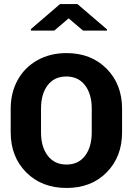

<svg xmlns="http://www.w3.org/2000/svg" viewBox="-20 -907 662 937"><path d="M427.7 -261.2V-377.4Q427.7 -447.8 395 -490.7Q362.3 -533.7 303.7 -533.7Q245.1 -533.7 212.6 -491Q180.2 -448.2 180.2 -377.4V-261.2Q180.2 -189.9 213.1 -147Q246.1 -104 304.4 -104Q362.8 -104 395.3 -147Q427.7 -189.9 427.7 -261.2ZM575.7 -376.5V-261.2Q575.7 -142.1 500.7 -65.9Q425.8 10.3 304.7 10.3Q183.6 10.3 107.9 -65.9Q32.2 -142.1 32.2 -261.2V-376.5Q32.2 -454.6 66.2 -516.4Q100.1 -578.1 162.4 -613Q224.6 -647.9 304.2 -647.9Q424.8 -647.9 500.2 -571.8Q575.7 -495.6 575.7 -376.5ZM502 -757.8H385.3L314.9 -817.4L245.1 -757.8H130.9V-765.1L272.9 -887.2H357.9L502 -763.7Z"/></svg>

Font: Yantramanav Black
Style: Regular
Weight: 900
Version: Version 1.001;PS 1.0;hotconv 1.0.72;makeotf.lib2.5.5900; ttf